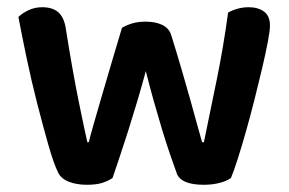

<svg xmlns="http://www.w3.org/2000/svg" viewBox="-20 -504 801 532"><path d="M384 -307Q373 -266 360.5 -224Q348 -182 335.5 -142.5Q323 -103 311.5 -69Q300 -35 292 -11Q281 -3 264 2.5Q247 8 221 8Q192 8 170.5 -0.5Q149 -9 141 -26Q129 -50 114 -102.5Q99 -155 83 -217.5Q67 -280 53.5 -344.5Q40 -409 31 -457Q41 -467 58.5 -475.5Q76 -484 97 -484Q125 -484 141 -470.5Q157 -457 162 -427Q181 -307 198 -223.5Q215 -140 222 -110H226Q230 -127 239.5 -160Q249 -193 261.5 -236Q274 -279 288.5 -328Q303 -377 318 -427Q332 -435 347.5 -439.5Q363 -444 384 -444Q411 -444 429.5 -435Q448 -426 454 -408Q469 -360 482.5 -314Q496 -268 507 -228.5Q518 -189 526.5 -158Q535 -127 540 -110H545Q562 -193 580.5 -283Q599 -373 612 -469Q624 -476 639 -480Q654 -484 669 -484Q695 -484 711.5 -472Q728 -460 728 -433Q728 -419 722 -387.5Q716 -356 706.5 -315.5Q697 -275 685.5 -229.5Q674 -184 662 -141.5Q650 -99 639 -64.5Q628 -30 620 -11Q610 -3 589.5 2.5Q569 8 545 8Q482 8 470 -23Q462 -45 451 -77Q440 -109 428.5 -147Q417 -185 405.5 -226Q394 -267 384 -307Z"/></svg>

Font: Baloo Bhai 2 SemiBold
Style: Regular
Weight: 600
Designer: Supriya Tembe, Noopur Datye and Ek Type
Foundry: Ek Type
Version: Version 1.640;PS 1.000;hotconv 16.6.51;makeotf.lib2.5.65220;